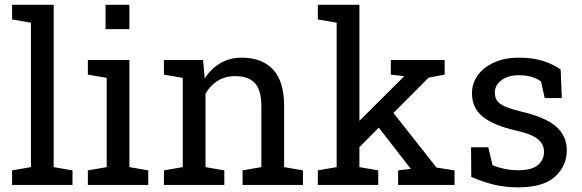

<svg xmlns="http://www.w3.org/2000/svg" viewBox="-20 -782 2460 812"><path d="M110.8 -75.2V-686L31.2 -699.7V-761.7H207V-75.2L286.6 -61.5V0H31.2V-61.5Z M426.3 -658.7V-761.7H527.3V-658.7ZM431.2 -75.2V-452.6L351.6 -466.3V-528.3H527.3V-75.2L606.9 -61.5V0H351.6V-61.5Z M849.1 -385.3V-75.2L928.7 -61.5V0H673.3V-61.5L752.9 -75.2V-452.6L673.3 -466.3V-528.3H838.9L845.7 -449.7Q872.1 -491.7 911.9 -514.9Q951.7 -538.1 1002.4 -538.1Q1087.9 -538.1 1134.8 -488Q1181.6 -438 1181.6 -333.5V-75.2L1261.2 -61.5V0H1005.9V-61.5L1085.4 -75.2V-331.5Q1085.4 -401.4 1057.9 -430.7Q1030.3 -460 973.6 -460Q932.1 -460 900.1 -439.9Q868.2 -419.9 849.1 -385.3Z M1689.5 -460 1632.8 -466.3V-528.3H1860.4V-466.3L1792.5 -453.6L1644 -304.2L1826.2 -73.2L1902.3 -61.5V0H1663.6V-61.5L1717.3 -67.9L1715.8 -69.8L1582 -242.2L1500 -159.7V-75.2L1579.6 -61.5V0H1324.2V-61.5L1403.8 -75.2V-686L1324.2 -699.7V-761.7H1500V-271L1687 -457Z M2171.4 10.3Q2118.2 10.3 2071.8 -0.5Q2025.4 -11.2 1973.1 -33.7L1972.2 -159.2H2044.9L2063 -83.5Q2114.7 -62 2171.4 -62Q2230 -62 2255.4 -84.5Q2280.8 -106.9 2280.8 -140.1Q2280.8 -171.4 2255.1 -193.1Q2229.5 -214.8 2162.1 -230Q2066.4 -252 2021.2 -288.8Q1976.1 -325.7 1976.1 -387.2Q1976.1 -430.2 2001 -464.4Q2025.9 -498 2070.3 -518.1Q2114.7 -538.1 2173.8 -538.1Q2233.9 -538.1 2276.6 -524.4Q2319.3 -510.7 2351.1 -487.8L2356 -367.2H2283.7L2268.1 -437.5Q2232.4 -463.9 2173.8 -463.9Q2128.9 -463.9 2100.8 -442.9Q2072.8 -421.9 2072.8 -390.1Q2072.8 -372.1 2081.1 -357.9Q2089.8 -342.8 2116.2 -331.5Q2142.6 -320.3 2179.2 -311.5Q2289.6 -285.6 2333.3 -245.6Q2377 -205.6 2377 -147Q2377 -80.1 2327.4 -34.9Q2277.8 10.3 2171.4 10.3Z"/></svg>

Font: Battambang
Style: Regular
Weight: 400
Designer: Danh Hong
Version: Version 8.002; ttfautohint (v1.8.3)